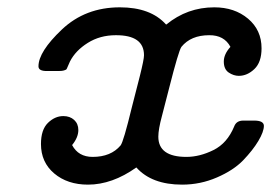

<svg xmlns="http://www.w3.org/2000/svg" viewBox="-20 -498 740 524"><path d="M85 -316.9Q85 -356.9 148.9 -417.5Q212.9 -478 307.1 -478Q391.1 -478 433.1 -431.2H434.1Q491.2 -478 564.9 -478Q620.1 -478 657 -447Q693.8 -416 693.8 -366.2Q693.8 -328.1 674.3 -309.6Q654.8 -291 631.8 -291Q617.7 -291 604.2 -300Q590.8 -309.1 590.8 -330.1Q590.8 -350.1 608.9 -370.1Q591.8 -402.3 550.8 -401.9Q501 -401.9 475.1 -370.1Q467.3 -358.9 441.9 -258.8Q429.7 -211.9 421.9 -181.2Q412.1 -145 412.1 -125Q412.1 -69.8 488.8 -69.8Q524.9 -69.8 562.5 -88.4Q600.1 -106.9 619.1 -152.8Q625 -168.9 644 -168.9H673.8Q699.7 -168.9 700.2 -154.8Q700.2 -138.7 685.1 -113.3Q669.9 -87.9 643.6 -60.5Q617.2 -33.2 572 -13.7Q526.9 5.9 477.1 5.9Q394 5.9 352.1 -41Q286.1 5.9 220.2 5.9Q164.1 5.9 127.9 -24.7Q91.8 -55.2 91.8 -105Q91.8 -144 110.8 -162.6Q129.9 -181.2 152.8 -181.2Q170.9 -181.2 182.4 -170.7Q193.8 -160.2 193.8 -143.1Q193.8 -123 176.8 -102.1Q193.8 -69.8 232.9 -69.8Q282.7 -69.8 309.1 -101.1Q316.9 -110.8 339.8 -205.1Q353 -255.9 361.8 -291Q373 -335.9 373 -347.2Q373 -402.3 295.9 -401.9Q252.9 -401.9 219.5 -380.9Q186 -359.9 170.9 -330.1Q168 -324.2 165 -316.7Q162.1 -309.1 160.6 -308.1Q159.2 -307.1 154.5 -305.7Q149.9 -304.2 140.1 -304.2H108.9Q85 -303.7 85 -316.9Z"/></svg>

Font: CMU Concrete
Style: BoldItalic
Weight: 700
Italic angle: -14.04°
Version: Version 0.7.0